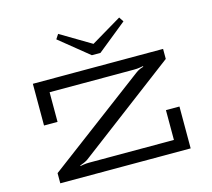

<svg xmlns="http://www.w3.org/2000/svg" viewBox="-130 -1120 1407 1276"><g transform="rotate(-15 574.0 -481.5)"><path d="M131 -70 808 -578Q823 -590 839.5 -597Q856 -604 864 -605L863 -610Q859 -609 840 -606Q821 -603 800 -603H219V-399H126V-686H1022V-617L344 -105Q323 -91 290 -80V-76Q294 -77 312.5 -80Q331 -83 350 -83H935V-288H1028V0H131ZM815 -931 613 -768H554L353 -931L374 -963L584 -838L794 -963Z"/></g></svg>

Font: BioRhyme Expanded
Style: Regular
Weight: 400
Width: 7
Designer: Aoife Mooney
Foundry: Aoife Mooney Type
Version: Version 1.001